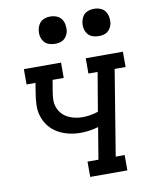

<svg xmlns="http://www.w3.org/2000/svg" viewBox="-84 -804 669 865"><g transform="rotate(-10 250.5 -371.5)"><path d="M258 0V-70H308L332 -215Q312 -209 291.5 -206Q271 -203 250 -203Q222 -203 195.5 -209.5Q169 -216 146.5 -229Q124 -242 107.5 -262.5Q91 -283 83 -308.5Q75 -334 76 -362Q77 -390 82 -418L89 -460H48V-530H218V-460H167L158 -406Q155 -389 154.5 -371Q154 -353 160 -336.5Q166 -320 177 -307.5Q188 -295 203 -287Q218 -279 235 -275Q252 -271 270 -271Q288 -271 306.5 -274Q325 -277 343 -283L373 -460H331V-530H501V-460H451L387 -70H428V0ZM406 -618Q391 -618 377.5 -623Q364 -628 355.5 -639.5Q347 -651 344.5 -665.5Q342 -680 345 -695Q347 -705 352 -715Q357 -725 366 -731.5Q375 -738 385.5 -740.5Q396 -743 406 -743Q421 -743 435 -737.5Q449 -732 457 -720.5Q465 -709 467.5 -694.5Q470 -680 468 -665Q466 -655 460.5 -645Q455 -635 446 -628.5Q437 -622 426.5 -620Q416 -618 406 -618ZM206 -618Q191 -618 177.5 -623Q164 -628 155.5 -639.5Q147 -651 144.5 -665.5Q142 -680 145 -695Q147 -705 152 -715Q157 -725 166 -731.5Q175 -738 185.5 -740.5Q196 -743 206 -743Q221 -743 235 -737.5Q249 -732 257 -720.5Q265 -709 267.5 -694.5Q270 -680 268 -665Q266 -655 260.5 -645Q255 -635 246 -628.5Q237 -622 226.5 -620Q216 -618 206 -618Z"/></g></svg>

Font: Iosevka Slab Oblique
Style: Regular
Weight: 400
Italic angle: -9°
Monospace: yes
Designer: Belleve Invis
Foundry: Belleve Invis
Version: Version 11.1.1; ttfautohint (v1.8.3)